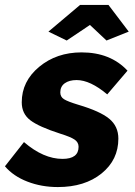

<svg xmlns="http://www.w3.org/2000/svg" viewBox="-46 -747 548 777"><path d="M150 -619 278 -727H393L475 -619L385 -583L318 -646L224 -583ZM-26 -74 51 -172Q130 -104 207 -104Q272 -104 272 -153Q272 -171 256 -182Q240 -193 198 -206Q111 -234 76.5 -260.5Q42 -287 42 -333Q42 -418 112.5 -476.5Q183 -535 284 -535Q401 -535 470 -461L388 -365Q319 -423 264 -423Q234 -423 216 -410Q198 -397 198 -373Q198 -355 213 -345.5Q228 -336 271 -323Q359 -297 396 -266.5Q433 -236 433 -186Q433 -100 365 -45Q297 10 188 10Q122 10 65 -12Q8 -34 -26 -74Z"/></svg>

Font: Raleway-v4020 ExtraBold
Style: Italic
Weight: 800
Italic angle: -12°
Designer: Matt McInerney, Pablo Impallari, Rodrigo Fuenzalida
Foundry: Matt McInerney, Pablo Impallari, Rodrigo Fuenzalida
Version: Version 4.020;PS 004.020;hotconv 1.0.88;makeotf.lib2.5.64775